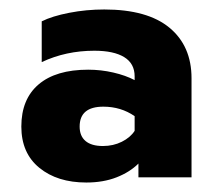

<svg xmlns="http://www.w3.org/2000/svg" viewBox="-20 -734 449 405"><path d="M25 -467Q25 -525 61.5 -556Q98 -587 166 -587Q193 -587 219 -581Q245 -575 264 -565V-573Q264 -600 242 -613.5Q220 -627 179 -627Q119 -627 68 -603V-689Q90 -700 126 -707Q162 -714 200 -714Q291 -714 337.5 -675.5Q384 -637 384 -569V-360H272V-389Q254 -371 226 -360Q198 -349 162 -349Q101 -349 63 -380Q25 -411 25 -467ZM264 -458V-489Q235 -509 198 -509Q148 -509 148 -467Q148 -447 160.5 -436.5Q173 -426 197 -426Q219 -426 237 -435Q255 -444 264 -458Z"/></svg>

Font: Readiness
Style: Bold
Weight: 700
Designer: Katatrad Team
Foundry: CadsonDemak
Version: Version 1.00;January 16, 2020;FontCreator 12.0.0.2550 64-bit